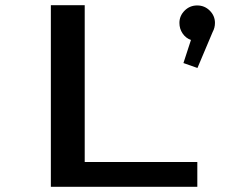

<svg xmlns="http://www.w3.org/2000/svg" viewBox="-20 -720 890 740"><path d="M306.5 -95.5H740.5V0H176V-700H306.5ZM808.5 -631.5Q808.5 -613 799.5 -596.5L741 -458L687 -477L716 -566Q696 -573 683.8 -591Q671.5 -609 671.5 -631.5Q671.5 -659 691.5 -679Q711.5 -699 740 -699Q768.5 -699 788.5 -679Q808.5 -659 808.5 -631.5Z"/></svg>

Font: League Mono Wide Medium
Style: Regular
Weight: 500
Width: 8
Designer: Tyler Finck
Foundry: The League of Moveable Type / Tyler Finck
Version: Version 2.210